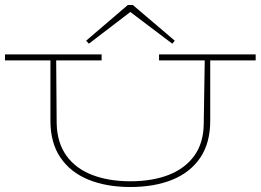

<svg xmlns="http://www.w3.org/2000/svg" viewBox="-20 -738 1044 769"><path d="M502 -690 336 -563 325 -575 492 -718H512L680 -575L670 -563ZM387 -496H205L207 -243Q209 -166 246 -114.5Q283 -63 349 -37.5Q415 -12 502 -12Q590 -12 655.5 -37.5Q721 -63 758 -114Q795 -165 796 -241L800 -496H617V-520H1004V-496H822V-254Q822 -166 782.5 -107Q743 -48 671 -18.5Q599 11 502 11Q406 11 334 -18.5Q262 -48 222 -107Q182 -166 182 -254V-496H0V-520H387Z"/></svg>

Font: BhuTuka Expanded One
Style: Regular
Weight: 400
Designer: Erin McLaughlin
Version: Version 1.000; ttfautohint (v1.8.3)